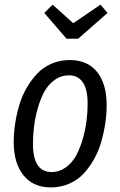

<svg xmlns="http://www.w3.org/2000/svg" viewBox="-20 -796 519 828"><path d="M413.1 -775.9 443.8 -740.2 316.9 -628.9H267.1L170.9 -740.2L207 -775.9L295.9 -695.8ZM199.2 12.2Q123 12.2 81.1 -40.3Q39.1 -92.8 39.1 -183.1Q39.1 -221.2 44.9 -260.7Q50.8 -300.3 62.5 -340.6Q74.2 -380.9 94.2 -415.8Q114.3 -450.7 139.9 -478Q165.5 -505.4 201.9 -521.2Q238.3 -537.1 280.8 -537.1Q357.4 -537.1 398.7 -485.6Q439.9 -434.1 439.9 -342.8Q439.9 -305.2 434.3 -266.1Q428.7 -227.1 417.2 -186.5Q405.8 -146 386.2 -110.8Q366.7 -75.7 341.1 -47.9Q315.4 -20 278.8 -3.9Q242.2 12.2 199.2 12.2ZM202.1 -54.2Q236.8 -54.2 264.6 -74.7Q292.5 -95.2 309.3 -127Q326.2 -158.7 337.6 -199.5Q349.1 -240.2 353.5 -277.6Q357.9 -314.9 357.9 -350.1Q357.9 -410.6 337.2 -440.9Q316.4 -471.2 277.8 -471.2Q242.7 -471.2 214.8 -450.7Q187 -430.2 170.2 -398.7Q153.3 -367.2 142.1 -326.4Q130.9 -285.6 126.5 -248.5Q122.1 -211.4 122.1 -175.8Q122.1 -54.2 202.1 -54.2Z"/></svg>

Font: Fira Sans Compressed Book
Style: Italic
Weight: 350
Width: 3
Italic angle: -8°
Designer: Carrois Corporate & Edenspiekermann AG
Foundry: Carrois Corporate GbR & Edenspiekermann AG
Version: Version 4.203;PS 004.203;hotconv 1.0.88;makeotf.lib2.5.64775